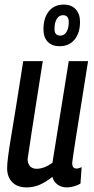

<svg xmlns="http://www.w3.org/2000/svg" viewBox="-20 -805 407 835"><path d="M96 10Q55 10 33 -13Q11 -36 11 -73Q11 -91 15 -123Q19 -155 28 -208.5Q37 -262 50 -343Q63 -424 81 -539H166Q148 -422 136 -348Q124 -274 117.5 -229.5Q111 -185 107 -159Q103 -133 100 -113Q100 -95 110 -83Q120 -71 139 -71Q172 -71 208 -97L279 -539H363Q343 -413 330 -331.5Q317 -250 309.5 -203Q302 -156 299 -134Q296 -112 295 -104.5Q294 -97 294 -95Q294 -72 313 -72Q322 -72 335 -78L330 -7Q318 1 301 5.5Q284 10 271 10Q247 10 230 -2.5Q213 -15 208 -36Q179 -13 152.5 -1.5Q126 10 96 10ZM239 -604Q206 -604 187.5 -623.5Q169 -643 169 -678Q169 -727 192.5 -756Q216 -785 257 -785Q290 -785 309 -765Q328 -745 328 -710Q328 -661 304 -632.5Q280 -604 239 -604ZM242 -650Q259 -650 269 -666Q279 -682 279 -709Q279 -739 254 -739Q237 -739 227 -723Q217 -707 217 -679Q217 -650 242 -650Z"/></svg>

Font: Georama Condensed Medium
Style: Italic
Weight: 500
Width: 3
Italic angle: -9°
Designer: Jean-Baptiste Levee
Foundry: Production Type
Version: Version 1.000